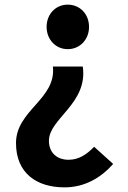

<svg xmlns="http://www.w3.org/2000/svg" viewBox="-20 -594 554 828"><path d="M258 214C345 214 415 173 468 113L386 39C354 72 320 95 276 95C224 95 191 63 191 13C191 -83 360 -147 337 -307H208C224 -167 49 -119 49 23C49 152 137 214 258 214ZM272 -382C325 -382 364 -424 364 -478C364 -533 325 -574 272 -574C220 -574 181 -533 181 -478C181 -424 220 -382 272 -382Z"/></svg>

Font: Noto Sans Mono CJK HK
Style: Bold
Weight: 700
Designer: Ryoko NISHIZUKA 西塚涼子 (kana, bopomofo & ideographs); Paul D. Hunt (Latin, Greek & Cyrillic); Sandoll Communications 산돌커뮤니
Foundry: Adobe
Version: Version 2.004;hotconv 1.0.118;makeotfexe 2.5.65603